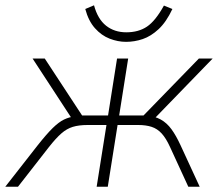

<svg xmlns="http://www.w3.org/2000/svg" viewBox="-51 -705 823 725"><path d="M-31 0 91 -156Q125 -199 148 -221.5Q171 -244 190.5 -253.5Q210 -263 234 -266L221 -256L72 -484H118L259 -269H357L391 -484H433L399 -269H491L700 -484H752L531 -256L497 -269Q532 -267 555.5 -254Q579 -241 596.5 -217Q614 -193 631 -156L703 0H660L591 -150Q576 -183 559.5 -201Q543 -219 521.5 -226Q500 -233 471 -233H393L356 0H314L351 -233H280Q247 -233 224 -226Q201 -219 180.5 -201Q160 -183 134 -150L17 0ZM425 -547Q394 -547 363 -559Q332 -571 307.5 -598.5Q283 -626 271 -671L304 -685Q318 -633 349.5 -608Q381 -583 426 -583Q472 -583 504 -604.5Q536 -626 568 -684L600 -671Q577 -622 548 -595Q519 -568 488 -557.5Q457 -547 425 -547Z"/></svg>

Font: Nunito Sans 12pt ExtraLight
Style: Italic
Weight: 200
Italic angle: -9°
Designer: Vernon Adams
Foundry: Vernon Adams
Version: Version 3.101;gftools[0.9.27]